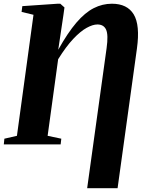

<svg xmlns="http://www.w3.org/2000/svg" viewBox="-34 -776 793 1032"><path d="M434.5 235.5 539 -517.5Q549 -589 536.2 -616.8Q523.5 -644.5 489.5 -644.5Q464.5 -644.5 431.5 -626.2Q398.5 -608 359.8 -567Q321 -526 278.5 -457.5L222 -46L295.5 -30.5L292 0H-13.5L-10.5 -30.5L57 -46L146 -696.5L82 -712L86 -743L276 -756H290L312.5 -736L307 -696L279 -508.5Q330 -600 376.5 -654.2Q423 -708.5 469.8 -732.2Q516.5 -756 567.5 -756Q650 -756 684.8 -698.5Q719.5 -641 702 -515L598 235.5Z"/></svg>

Font: Merriweather 96pt ExtraBold
Style: Italic
Weight: 800
Italic angle: -7.8°
Version: Version 2.101